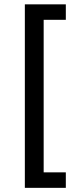

<svg xmlns="http://www.w3.org/2000/svg" viewBox="-20 -703 346 901"><path d="M96.6 -682.6V178.5H288.9V105.8H184.9V-610H288.9V-682.6Z"/></svg>

Font: Montserrat Ace
Style: Regular
Weight: 500
Designer: Julieta Ulanovsky
Foundry: Julieta Ulanovsky
Version: Version 1